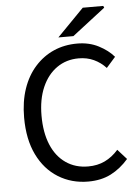

<svg xmlns="http://www.w3.org/2000/svg" viewBox="-58 -886 687 943"><g transform="rotate(-5 285.5 -414.5)"><path d="M339 12Q257 12 191.5 -28.5Q126 -69 89 -145Q52 -221 52 -328Q52 -407 73.5 -470Q95 -533 135 -577.5Q175 -622 227.5 -645Q280 -668 343 -668Q402 -668 448.5 -644Q495 -620 523 -587L478 -536Q452 -564 418.5 -579.5Q385 -595 344 -595Q283 -595 236.5 -562.5Q190 -530 164 -470.5Q138 -411 138 -330Q138 -247 163 -187Q188 -127 235 -94.5Q282 -62 345 -62Q391 -62 427.5 -79.5Q464 -97 494 -131L538 -82Q499 -37 451 -12.5Q403 12 339 12ZM254 -706 386 -841H487L491 -832L328 -706Z"/></g></svg>

Font: Source Sans 3
Style: Regular
Weight: 400
Designer: Paul D. Hunt
Foundry: Adobe
Version: Version 3.046;hotconv 1.0.118;makeotfexe 2.5.65603